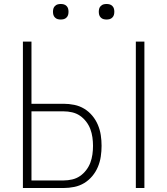

<svg xmlns="http://www.w3.org/2000/svg" viewBox="-20 -944 840 964"><path d="M662 0V-735H705V0ZM95 0V-735H138V-423H299Q326 -423 353 -417.5Q380 -412 403 -398Q426 -384 443.5 -363Q461 -342 471.5 -317Q482 -292 486 -265.5Q490 -239 490 -212Q490 -185 486 -158Q482 -131 471.5 -106Q461 -81 443.5 -60Q426 -39 403 -25Q380 -11 353 -5.5Q326 0 299 0ZM138 -38H299Q321 -38 342.5 -43Q364 -48 381.5 -60Q399 -72 412.5 -89.5Q426 -107 433.5 -127Q441 -147 444 -168.5Q447 -190 447 -212Q447 -233 444 -254.5Q441 -276 433.5 -296Q426 -316 412.5 -333.5Q399 -351 381.5 -363Q364 -375 342.5 -380Q321 -385 299 -385H138ZM515 -846Q507 -846 499.5 -848Q492 -850 486 -856Q480 -862 478 -869.5Q476 -877 476 -885Q476 -893 478 -900.5Q480 -908 486 -914Q492 -920 499.5 -922Q507 -924 515 -924Q523 -924 530.5 -922Q538 -920 544 -914Q550 -908 552 -900.5Q554 -893 554 -885Q554 -877 552 -869.5Q550 -862 544 -856Q538 -850 530.5 -848Q523 -846 515 -846ZM285 -846Q277 -846 269.5 -848Q262 -850 256 -856Q250 -862 248 -869.5Q246 -877 246 -885Q246 -893 248 -900.5Q250 -908 256 -914Q262 -920 269.5 -922Q277 -924 285 -924Q293 -924 300.5 -922Q308 -920 314 -914Q320 -908 322 -900.5Q324 -893 324 -885Q324 -877 322 -869.5Q320 -862 314 -856Q308 -850 300.5 -848Q293 -846 285 -846Z"/></svg>

Font: Iosevka Aile Extralight
Style: Regular
Weight: 200
Designer: Belleve Invis
Foundry: Belleve Invis
Version: Version 31.1.0; ttfautohint (v1.8.4)